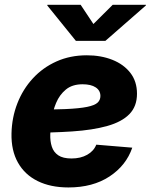

<svg xmlns="http://www.w3.org/2000/svg" viewBox="-20 -784 640 815"><path d="M270.5 11.7Q194.8 11.7 139.9 -15.4Q85 -42.5 56.2 -93.8Q27.3 -145 28.8 -217.3Q30.3 -285.2 53.7 -345.2Q77.1 -405.3 119.4 -451.2Q161.6 -497.1 219.7 -523.2Q277.8 -549.3 348.6 -549.3Q408.2 -549.3 456.5 -530.3Q504.9 -511.2 533.2 -474.9Q561.5 -438.5 561.5 -386.2Q561.5 -332.5 529.3 -299.6Q497.1 -266.6 435.5 -249.3Q374 -231.9 286.4 -226.1Q198.7 -220.2 87.4 -220.2L103.5 -318.4Q199.2 -318.4 258.5 -321Q317.9 -323.7 349.9 -330.3Q381.8 -336.9 394 -348.1Q406.2 -359.4 406.2 -376.5Q406.2 -399.9 386.2 -413.1Q366.2 -426.3 330.6 -426.3Q286.6 -426.3 259.5 -403.8Q232.4 -381.3 218.3 -347.4Q204.1 -313.5 199 -277.3Q193.8 -241.2 193.4 -213.4Q192.4 -184.6 200 -161.4Q207.5 -138.2 227.3 -124.8Q247.1 -111.3 283.7 -111.3Q322.3 -111.3 350.1 -127Q377.9 -142.6 388.7 -169.9L541.5 -157.2Q515.6 -81.5 444.8 -34.9Q374 11.7 270.5 11.7ZM322.3 -763.7 376.5 -682.1 458.5 -763.7H599.6L599.1 -760.7L427.2 -610.4H302.2L180.7 -760.7L181.2 -763.7Z"/></svg>

Font: Inter 17pt ExtraBold
Style: Italic
Weight: 800
Italic angle: -9.3988°
Version: Version 4.001;git-66647c0bb